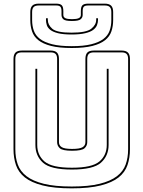

<svg xmlns="http://www.w3.org/2000/svg" viewBox="-20 -1007 786 1052"><path d="M692 -684V-189Q692 -142 678.5 -102.5Q665 -63 630 -35Q595 -7 532.5 9Q470 25 373 25Q276 25 213.5 9Q151 -7 116 -35Q81 -63 67.5 -102.5Q54 -142 54 -189V-684Q54 -708 65 -719Q76 -730 100 -730H257Q281 -730 292 -719Q303 -708 303 -684V-228Q303 -210 318.5 -200.5Q334 -191 375 -191Q417 -191 432.5 -200.5Q448 -210 448 -228V-684Q448 -708 458.5 -719Q469 -730 494 -730H646Q670 -730 681 -719Q692 -708 692 -684ZM682 -189V-684Q682 -703 673.5 -711.5Q665 -720 646 -720H494Q475 -720 466.5 -711.5Q458 -703 458 -684V-228Q458 -208 443 -194.5Q428 -181 375 -181Q323 -181 308 -194.5Q293 -208 293 -228V-684Q293 -703 284.5 -711.5Q276 -720 257 -720H100Q81 -720 72.5 -711.5Q64 -703 64 -684V-189Q64 -143 77.5 -105.5Q91 -68 125.5 -41.5Q160 -15 220 0Q280 15 373 15Q466 15 526 0Q586 -15 620.5 -41.5Q655 -68 668.5 -105.5Q682 -143 682 -189ZM174 -630H184V-213Q184 -157 223.5 -122.5Q263 -88 374 -88Q485 -88 525 -122.5Q565 -157 565 -213V-630H575V-213Q575 -153 533 -115.5Q491 -78 374 -78Q257 -78 215.5 -115.5Q174 -153 174 -213ZM600 -941V-897Q600 -864 590.5 -835.5Q581 -807 556 -787Q531 -767 486.5 -755.5Q442 -744 373 -744Q304 -744 259.5 -755.5Q215 -767 190 -787Q165 -807 155.5 -835.5Q146 -864 146 -897V-941Q146 -965 157 -976Q168 -987 192 -987H288Q309 -987 318 -978.5Q327 -970 327 -946V-925Q327 -913 338 -907.5Q349 -902 374 -902Q400 -902 411.5 -907.5Q423 -913 423 -925V-946Q423 -970 432 -978.5Q441 -987 463 -987H554Q578 -987 589 -976Q600 -965 600 -941ZM590 -897V-941Q590 -960 581.5 -968.5Q573 -977 554 -977H463Q446 -977 439.5 -970.5Q433 -964 433 -946V-925Q433 -911 422 -901.5Q411 -892 374 -892Q337 -892 327 -901.5Q317 -911 317 -925V-946Q317 -964 310.5 -970.5Q304 -977 288 -977H192Q173 -977 164.5 -968.5Q156 -960 156 -941V-897Q156 -865 165.5 -838.5Q175 -812 199.5 -793.5Q224 -775 266 -764.5Q308 -754 373 -754Q438 -754 480 -764.5Q522 -775 546.5 -793.5Q571 -812 580.5 -838.5Q590 -865 590 -897ZM507 -907H517V-898Q517 -884 511.5 -869.5Q506 -855 491 -843.5Q476 -832 447 -825Q418 -818 372 -818Q326 -818 298 -825Q270 -832 255.5 -843.5Q241 -855 236.5 -869.5Q232 -884 232 -898V-907H242V-898Q242 -871 266.5 -849.5Q291 -828 372 -828Q453 -828 480 -849.5Q507 -871 507 -898Z"/></svg>

Font: Bungee Outline
Style: Regular
Weight: 400
Designer: David Jonathan Ross
Foundry: David Jonathan Ross
Version: Version 1.001;PS 1.0;hotconv 1.0.72;makeotf.lib2.5.5900